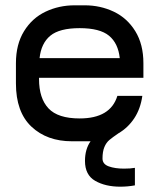

<svg xmlns="http://www.w3.org/2000/svg" viewBox="-20 -516 600 723"><path d="M520 -278V-223H127V-218Q127 -146 162.5 -108Q198 -70 280 -70Q396 -70 422 -155H516Q509 -106 485.5 -70.5Q462 -35 426 -14Q404 1 392 11Q380 21 373 38Q366 55 366 81Q366 102 389.5 110.5Q413 119 447 119Q472 119 488 116V182Q461 187 433 187Q377 187 338.5 165Q300 143 300 90Q300 46 321 16H309H251Q157 16 98.5 -39Q40 -94 40 -202V-278Q40 -349 70.5 -398.5Q101 -448 151.5 -472Q202 -496 261 -496H299Q358 -496 408.5 -472Q459 -448 489.5 -398.5Q520 -349 520 -278ZM129 -297H431Q425 -353 390.5 -381.5Q356 -410 280 -410Q204 -410 169.5 -381.5Q135 -353 129 -297Z"/></svg>

Font: Violet Sans
Style: Regular
Weight: 400
Designer: Calvin Waterman
Foundry: Violet Office
Version: Version 1.013